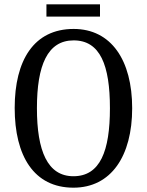

<svg xmlns="http://www.w3.org/2000/svg" viewBox="-20 -859 681 889"><path d="M195 -782H443V-839H195ZM320 10C495 10 592 -137 592 -358C592 -580 495 -725 321 -725C137 -725 48 -580 48 -359C48 -137 137 10 320 10ZM320 -43C200 -43 151 -160 151 -358C151 -557 200 -672 321 -672C444 -672 489 -557 489 -358C489 -160 444 -43 320 -43Z"/></svg>

Font: Noto Serif Tamil Condensed
Style: Italic
Weight: 400
Width: 3
Italic angle: -12°
Designer: Indian Type Foundry, Tom Grace, and the Monotype Design Team
Foundry: Monotype Imaging Inc.
Version: Version 2.003